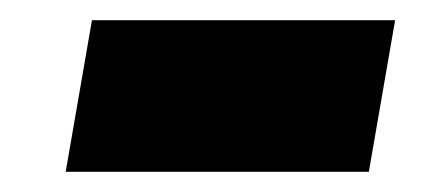

<svg xmlns="http://www.w3.org/2000/svg" viewBox="-20 -393 440 190"><path d="M71 -373H371L345 -223H45Z"/></svg>

Font: Oak Sans Black
Style: Italic
Weight: 900
Italic angle: -9.5°
Foundry: Erik Kennedy, Walven
Version: Version 1.000